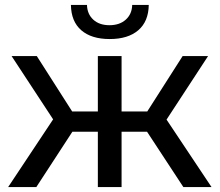

<svg xmlns="http://www.w3.org/2000/svg" viewBox="-20 -757 889 777"><path d="M267 -737H332Q333 -700 357.5 -677.5Q382 -655 423 -655Q464 -655 489 -677.5Q514 -700 515 -737H582Q581 -670 539.5 -634.5Q498 -599 424 -599Q350 -599 309 -634.5Q268 -670 267 -737ZM722 0 575 -224H472V0H376V-224H273L127 0H13L195 -274L27 -530H129L272 -306H376V-530H472V-306H576L719 -530H822L654 -273L836 0Z"/></svg>

Font: Montserrat
Style: Regular
Weight: 500
Designer: Julieta Ulanovsky
Foundry: Julieta Ulanovsky
Version: Version 7.200;PS 007.200;hotconv 1.0.88;makeotf.lib2.5.64775